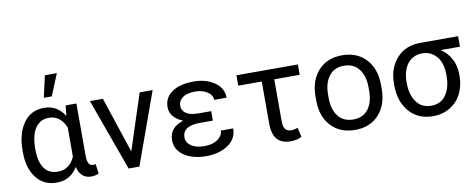

<svg xmlns="http://www.w3.org/2000/svg" viewBox="-66 -1073 3438 1388"><g transform="rotate(-10 1653.5 -379.5)"><path d="M52.2 -248.5V-258.8Q52.2 -385.3 106.7 -461.7Q161.1 -538.1 257.8 -538.1Q354.5 -538.1 407.2 -452.1L416 -528.3H494.6V-148.9Q494.6 -105.5 505.6 -87.9Q516.6 -70.3 537.1 -70.3Q544.4 -70.3 555.2 -73.2L565.4 -2.9Q543 10.3 510.3 10.3Q431.6 10.3 410.2 -77.1Q357.4 10.3 256.8 10.3Q160.6 10.3 106.4 -60.8Q52.2 -131.8 52.2 -248.5ZM144.5 -258.8V-248.5Q144.5 -166 177.2 -116.2Q210 -66.4 277.8 -66.4Q363.8 -66.4 402.8 -153.8V-368.2Q364.3 -461.4 278.8 -461.4Q232.9 -461.4 201.9 -433.6Q170.9 -405.8 157.7 -361.3Q144.5 -316.9 144.5 -258.8ZM269.5 -609.9 305.7 -769H393.6L328.1 -609.9Z M784.7 0 593.8 -528.3H689L825.2 -118.2L959 -528.3H1054.2L863.8 0Z M1129.4 -147.5Q1129.4 -239.7 1233.4 -272Q1188.5 -289.1 1163.6 -319.1Q1138.7 -349.1 1138.7 -385.7Q1138.7 -458.5 1197.3 -498Q1255.9 -537.6 1356 -537.6Q1446.8 -537.6 1509 -494.6Q1571.3 -451.7 1571.3 -381.3H1479.5Q1479.5 -417.5 1443.1 -440.9Q1406.7 -464.4 1353.5 -464.4Q1293 -464.4 1261.7 -440.7Q1230.5 -417 1230.5 -382.3Q1230.5 -346.2 1260.5 -325.4Q1290.5 -304.7 1351.6 -304.7H1444.8V-235.4H1351.6Q1221.2 -235.4 1221.2 -150.4Q1221.2 -113.3 1256.6 -88.6Q1292 -64 1353.5 -64Q1413.6 -64 1450.9 -90.3Q1488.3 -116.7 1488.3 -154.3H1579.6Q1579.6 -121.6 1566.9 -94Q1554.2 -66.4 1532.5 -47.6Q1510.7 -28.8 1481.9 -15.6Q1453.1 -2.4 1421.4 3.7Q1389.6 9.8 1356 9.8Q1255.9 9.8 1192.6 -32.5Q1129.4 -74.7 1129.4 -147.5Z M1669.4 -452.1V-528.3H2120.1V-452.1H1933.6V-142.1Q1933.6 -101.1 1949 -84.5Q1964.4 -67.9 1991.7 -67.9Q2014.2 -67.9 2039.1 -77.6L2054.7 -8.3Q2020.5 9.8 1972.7 9.8Q1908.2 9.8 1875 -27.3Q1841.8 -64.5 1841.8 -145V-452.1Z M2205.6 -250V-278.3Q2205.6 -396 2270.8 -467Q2335.9 -538.1 2445.3 -538.1Q2556.2 -538.1 2621.3 -467Q2686.5 -396 2686.5 -278.3V-250Q2686.5 -131.8 2621.6 -61Q2556.6 9.8 2446.8 9.8Q2336.4 9.8 2271 -61Q2205.6 -131.8 2205.6 -250ZM2297.4 -278.3V-250Q2297.4 -167.5 2335.9 -117.2Q2374.5 -66.9 2446.8 -66.9Q2518.6 -66.9 2556.6 -116.9Q2594.7 -167 2594.7 -250V-278.3Q2594.7 -359.9 2555.9 -410.6Q2517.1 -461.4 2445.3 -461.4Q2374.5 -461.4 2335.9 -410.6Q2297.4 -359.9 2297.4 -278.3Z M2872.1 -270.5V-257.8Q2872.1 -174.8 2909.9 -120.8Q2947.8 -66.9 3019.5 -66.9Q3090.3 -66.9 3127.4 -120.8Q3164.6 -174.8 3164.6 -257.8V-270.5Q3164.6 -320.3 3149.4 -360.1Q3134.3 -399.9 3100.6 -425.5Q3066.9 -451.2 3019 -451.2Q2982.9 -451.2 2954.3 -436.5Q2925.8 -421.9 2908 -396.7Q2890.1 -371.6 2881.1 -339.4Q2872.1 -307.1 2872.1 -270.5ZM3018.6 -528.3H3296.4V-451.2H3155.8Q3203.6 -418.9 3230.2 -368.4Q3256.8 -317.9 3256.8 -255.9V-242.7Q3256.8 -172.9 3229 -116Q3201.2 -59.1 3146.5 -24.7Q3091.8 9.8 3019.5 9.8Q2909.2 9.8 2844.7 -64.9Q2780.3 -139.6 2780.3 -257.8V-270.5Q2780.3 -383.8 2844.7 -456.1Q2909.2 -528.3 3018.6 -528.3Z"/></g></svg>

Font: Bert Sans Medium
Style: Regular
Weight: 500
Designer: Christian Robertson, Adam Twardoch, & Cristiano Sobral
Foundry: Google
Version: Version 12.135;January 10, 2020;FontCreator 12.0.0.2547 64-b